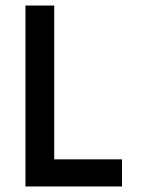

<svg xmlns="http://www.w3.org/2000/svg" viewBox="-20 -674 515 694"><path d="M72 0H421V-98H176V-654H72Z"/></svg>

Font: Falling Sky
Style: Condensed
Weight: 400
Designer: Paul D. Hunt
Foundry: Adobe Systems Incorporated
Version: Version 1.02